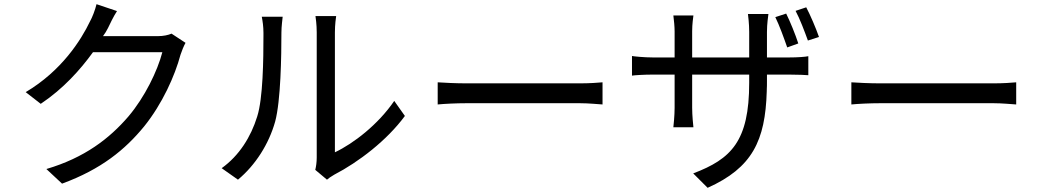

<svg xmlns="http://www.w3.org/2000/svg" viewBox="-20 -831 4990 919"><path d="M670 -226C757 -334 817 -468 844 -569C849 -585 860 -612 868 -626L801 -670C785 -663 762 -658 735 -658H473C482 -670 490 -683 497 -697C506 -716 523 -752 540 -778L442 -811C436 -785 421 -746 411 -729C368 -639 275 -492 103 -390L175 -334C284 -407 364 -497 425 -581H757C734 -492 673 -366 595 -274C504 -168 385 -76 202 -22L277 48C465 -21 579 -115 670 -226Z M1580 5C1696 -55 1832 -159 1918 -276L1867 -348C1790 -235 1672 -144 1583 -102V-676C1583 -714 1588 -747 1589 -754H1490C1491 -747 1496 -714 1496 -676V-77C1496 -55 1493 -34 1489 -18L1545 29C1552 23 1564 14 1580 5ZM1297 -249C1324 -349 1327 -564 1327 -675C1327 -705 1332 -739 1333 -751H1233C1237 -730 1241 -704 1241 -674V-661C1241 -548 1239 -360 1211 -273C1181 -176 1125 -86 1041 -26L1119 29C1203 -41 1267 -142 1297 -249Z M2864 -437C2842 -435 2803 -432 2753 -432H2216C2160 -432 2105 -435 2075 -437V-331C2106 -334 2161 -337 2216 -337H2754C2799 -337 2844 -332 2864 -331V-437Z M3900 -654C3886 -695 3858 -760 3839 -796L3788 -779C3808 -742 3831 -681 3847 -637L3900 -654ZM3801 -623C3788 -664 3761 -730 3743 -766L3691 -749C3710 -711 3733 -647 3748 -604L3801 -623ZM3651 -442V-474H3756C3800 -474 3838 -472 3849 -471V-562C3835 -559 3800 -556 3755 -556H3651V-678C3651 -718 3657 -754 3658 -764H3560C3561 -755 3566 -718 3566 -678V-556H3293V-682C3293 -716 3298 -748 3299 -757H3203C3206 -734 3209 -703 3209 -681V-556H3106C3064 -556 3014 -561 3005 -563V-469C3016 -471 3062 -474 3106 -474H3209V-315C3209 -277 3204 -231 3203 -222H3299C3298 -231 3293 -278 3293 -315V-474H3566V-435C3566 -155 3480 -70 3298 -1L3367 68C3581 -28 3643 -158 3650 -393L3651 -435L3650 -399C3651 -413 3651 -427 3651 -442Z M4844 -437C4822 -435 4783 -432 4733 -432H4196C4140 -432 4085 -435 4055 -437V-331C4086 -334 4141 -337 4196 -337H4734C4779 -337 4824 -332 4844 -331V-437Z"/></svg>

Font: Glow Sans SC Normal Book
Style: Regular
Weight: 500
Designer: Ryoko NISHIZUKA (kana, bopomofo & ideographs); Paul D. Hunt (Latin, Greek & Cyrillic); Sandoll Communications, Soo-young
Version: Version 0.93